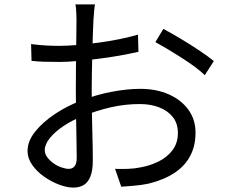

<svg xmlns="http://www.w3.org/2000/svg" viewBox="-20 -819 1040 871"><path d="M411 -799Q409 -790 408 -778.5Q407 -767 406 -754Q405 -741 404 -730Q403 -707 401.5 -670Q400 -633 399 -588.5Q398 -544 397 -498.5Q396 -453 396 -414Q396 -375 396.5 -328.5Q397 -282 398.5 -236.5Q400 -191 400.5 -152.5Q401 -114 401 -91Q401 -45 390 -18Q379 9 359.5 20.5Q340 32 313 32Q284 32 248 18.5Q212 5 179.5 -18Q147 -41 126 -71Q105 -101 105 -134Q105 -179 139.5 -222Q174 -265 229.5 -302Q285 -339 347 -362Q415 -389 486 -402.5Q557 -416 616 -416Q689 -416 745.5 -391Q802 -366 834.5 -321.5Q867 -277 867 -217Q867 -157 842.5 -111Q818 -65 770.5 -34Q723 -3 654 14Q621 21 588.5 23.5Q556 26 530 28L502 -53Q530 -52 560.5 -53Q591 -54 619 -60Q663 -68 701.5 -87.5Q740 -107 763.5 -139Q787 -171 787 -216Q787 -259 764 -288Q741 -317 702 -332Q663 -347 615 -347Q549 -347 486 -333Q423 -319 358 -293Q310 -275 270 -248.5Q230 -222 206.5 -193Q183 -164 183 -138Q183 -121 194.5 -105.5Q206 -90 223 -78Q240 -66 259 -59.5Q278 -53 292 -53Q309 -53 318.5 -65Q328 -77 328 -102Q328 -131 327 -182.5Q326 -234 325 -294.5Q324 -355 324 -410Q324 -453 324.5 -502Q325 -551 325.5 -597Q326 -643 326.5 -678Q327 -713 327 -728Q327 -738 326.5 -751.5Q326 -765 325 -778Q324 -791 322 -799ZM721 -688Q757 -669 801 -642.5Q845 -616 885.5 -589Q926 -562 950 -542L909 -478Q891 -496 863 -516.5Q835 -537 803 -557.5Q771 -578 740 -596.5Q709 -615 685 -628ZM121 -619Q162 -614 191.5 -612.5Q221 -611 249 -611Q286 -611 332 -615Q378 -619 427 -625.5Q476 -632 522.5 -641.5Q569 -651 606 -662L608 -584Q569 -575 521 -566.5Q473 -558 423.5 -552Q374 -546 329 -542Q284 -538 251 -538Q208 -538 178.5 -539Q149 -540 123 -543Z"/></svg>

Font: Noto Sans KR
Style: Regular
Weight: 400
Designer: Ryoko NISHIZUKA  (kana, bopomofo & ideographs); Paul D. Hunt (Latin, Greek & Cyrillic); Sandoll Communications , Soo-you
Foundry: Adobe
Version: Version 2.004-H2;hotconv 1.0.118;makeotfexe 2.5.65603